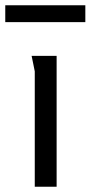

<svg xmlns="http://www.w3.org/2000/svg" viewBox="-48 -709 344 729"><path d="M-28 -689V-625H276V-689ZM84 -438V0H167V-497H72C73 -491 84 -440 84 -438Z"/></svg>

Font: Rosario
Style: Regular
Weight: 400
Designer: Hector Gatti
Foundry: Omnibus Type
Version: Version 1.100